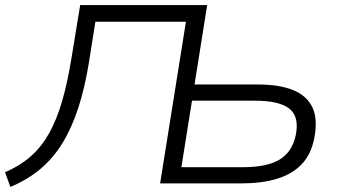

<svg xmlns="http://www.w3.org/2000/svg" viewBox="-33 -725 1340 759"><path d="M8 14 -13 -44Q45 -69 87.5 -106Q130 -143 160.5 -197Q191 -251 212.5 -325Q234 -399 250 -498L284 -705H786L736 -391H986Q1072 -391 1126.5 -368.5Q1181 -346 1202.5 -299.5Q1224 -253 1209 -177Q1196 -113 1158.5 -74.5Q1121 -36 1061 -18Q1001 0 922 0H600L702 -639H344L319 -481Q303 -380 277 -300Q251 -220 214 -159.5Q177 -99 126 -56.5Q75 -14 8 14ZM684 -64H926Q1022 -64 1072 -94Q1122 -124 1136 -190Q1151 -263 1111.5 -295Q1072 -327 973 -327H726Z"/></svg>

Font: Nunito Sans 7pt SemiExpanded Light
Style: Italic
Weight: 300
Width: 6
Italic angle: -9°
Designer: Vernon Adams
Foundry: Vernon Adams
Version: Version 3.101;gftools[0.9.27]